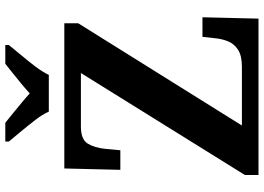

<svg xmlns="http://www.w3.org/2000/svg" viewBox="-152 -818 971 706"><g transform="rotate(-90 333.0 -465.5)"><path d="M42 0V-50L417 -653H220Q173 -653 157.5 -628Q142 -603 138 -562L133 -508H61L66 -714H600V-663L224 -61H440Q481 -61 503 -75.5Q525 -90 534 -113Q543 -136 545 -161L550 -206H622L617 0ZM275 -771Q265 -794 244.5 -820.5Q224 -847 202.5 -873Q181 -899 165 -918V-931H234Q248 -920 267.5 -904Q287 -888 307 -871.5Q327 -855 342 -841Q357 -855 377 -871.5Q397 -888 417 -904Q437 -920 451 -931H520V-918Q505 -899 483 -873Q461 -847 441 -820.5Q421 -794 410 -771Z"/></g></svg>

Font: Noto Serif Armenian
Style: Bold
Weight: 700
Version: Version 2.007